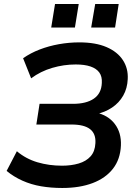

<svg xmlns="http://www.w3.org/2000/svg" viewBox="-20 -926 690 956"><path d="M290 10Q234 10 184.5 1.5Q135 -7 91.5 -26.5Q48 -46 13 -75L64 -173Q109 -135 166.5 -118Q224 -101 289 -101Q335 -101 372 -112Q409 -123 431 -147.5Q453 -172 455 -213Q458 -260 428.5 -283Q399 -306 336 -306H161L177 -409H343Q410 -409 447.5 -435Q485 -461 487 -513Q489 -545 474.5 -565Q460 -585 430.5 -595Q401 -605 357 -605Q298 -605 240 -588Q182 -571 135 -536L95 -636Q132 -662 177.5 -679.5Q223 -697 273.5 -706Q324 -715 375 -715Q456 -715 510.5 -691.5Q565 -668 592 -626.5Q619 -585 616 -532Q614 -486 593.5 -450Q573 -414 538 -390.5Q503 -367 457 -357L456 -366Q518 -353 551.5 -309Q585 -265 582 -201Q579 -133 542.5 -86Q506 -39 441.5 -14.5Q377 10 290 10ZM434 -789 454 -906H571L553 -789ZM235 -789 254 -906H372L353 -789Z"/></svg>

Font: Nunito Sans 10pt
Style: Bold Italic
Weight: 700
Italic angle: -9°
Designer: Vernon Adams
Foundry: Vernon Adams
Version: Version 3.101;gftools[0.9.27]